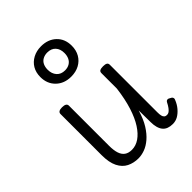

<svg xmlns="http://www.w3.org/2000/svg" viewBox="-243 -986 1132 1132"><g transform="rotate(-45 323.5 -420.0)"><path d="M241 17Q201 17 169 1Q137 -15 118.5 -52Q100 -89 100 -150V-493Q100 -504 108.5 -509.5Q117 -515 134 -515Q152 -515 161 -509.5Q170 -504 170 -493V-159Q170 -121 178 -96Q186 -71 203.5 -58.5Q221 -46 249 -46Q282 -46 312 -66.5Q342 -87 367.5 -126.5Q393 -166 412 -225.5Q431 -285 441 -364V-493Q441 -505 449.5 -510Q458 -515 476 -515Q494 -515 502.5 -510Q511 -505 511 -493V-97Q511 -79 513.5 -68Q516 -57 522.5 -51Q529 -45 540 -45Q550 -45 558 -50.5Q566 -56 575 -68Q584 -80 593 -98Q598 -107 606 -108Q614 -109 624 -102Q634 -98 637.5 -90.5Q641 -83 637 -75Q626 -47 608.5 -26.5Q591 -6 571 5.5Q551 17 527 17Q506 17 490 11Q474 5 463.5 -7.5Q453 -20 447.5 -39.5Q442 -59 442 -84L441 -182Q424 -125 400.5 -87.5Q377 -50 349.5 -26.5Q322 -3 294 7Q266 17 241 17ZM301 -604Q243 -604 206.5 -639.5Q170 -675 170 -731Q170 -769 186.5 -797Q203 -825 233 -841Q263 -857 301 -857Q359 -857 395.5 -822.5Q432 -788 432 -731Q432 -693 415.5 -664.5Q399 -636 369.5 -620Q340 -604 301 -604ZM301 -656Q323 -656 339 -665.5Q355 -675 363 -692Q371 -709 371 -731Q371 -765 352.5 -785Q334 -805 301 -805Q280 -805 263.5 -796Q247 -787 239 -770Q231 -753 231 -731Q231 -698 249.5 -677Q268 -656 301 -656Z"/></g></svg>

Font: Playwrite GB S Light
Style: Regular
Weight: 300
Designer: Veronika Burian, José Scaglione
Foundry: TypeTogether
Version: Version 1.002